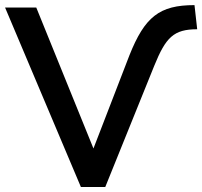

<svg xmlns="http://www.w3.org/2000/svg" viewBox="-31 -749 810 769"><path d="M390.6 0 586.9 -485.8C633.3 -600.1 665 -631.8 758.8 -631.8L748 -728.5C607.4 -728.5 548.8 -681.6 487.3 -527.3L343.3 -154.3L114.3 -718.8H-10.7L293 0Z"/></svg>

Font: Winston Medium
Style: Regular
Weight: 500
Designer: Vernon Adams, Kim Jin-seong, David Berlow, Cristiano Sobral
Foundry: The Winston Project Authors
Version: Version 3.004